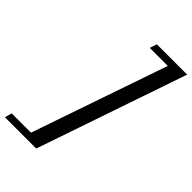

<svg xmlns="http://www.w3.org/2000/svg" viewBox="-395 -842 1111 1111"><g transform="rotate(45 160.5 -287.0)"><path d="M-125 172.9 -112.8 129.4H44.9L331.5 -703.6H184.1L198.2 -747.1H446.3L131.3 172.9Z"/></g></svg>

Font: Elstob 10pt SemiBold
Style: Italic
Weight: 600
Italic angle: -20°
Designer: Peter S. Baker
Version: Version 1.015